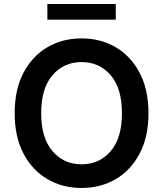

<svg xmlns="http://www.w3.org/2000/svg" viewBox="-20 -929 815 959"><path d="M721.6 -363.6Q721.6 -246.1 677.7 -162.5Q633.9 -78.8 558.4 -34.4Q483 9.9 387.4 9.9Q291.9 9.9 216.3 -34.6Q140.6 -79.2 96.9 -162.8Q53.3 -246.4 53.3 -363.6Q53.3 -481.2 96.9 -564.8Q140.6 -648.4 216.3 -692.8Q291.9 -737.2 387.4 -737.2Q483 -737.2 558.4 -692.8Q633.9 -648.4 677.7 -564.8Q721.6 -481.2 721.6 -363.6ZM589.1 -363.6Q589.1 -487.9 532.8 -553.4Q476.6 -619 387.4 -619Q298.7 -619 242.2 -553.4Q185.7 -487.9 185.7 -363.6Q185.7 -239.7 242.2 -174Q298.7 -108.3 387.4 -108.3Q476.6 -108.3 532.8 -174Q589.1 -239.7 589.1 -363.6ZM558.2 -909.1V-830.6H216.6V-909.1Z"/></svg>

Font: Inter UI Semi Bold
Style: Regular
Weight: 600
Designer: Rasmus Andersson
Foundry: rsms
Version: 3.2;8d6f07862